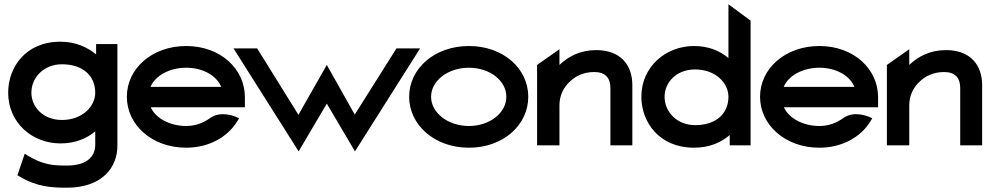

<svg xmlns="http://www.w3.org/2000/svg" viewBox="-20 -676 4612 893"><path d="M261 -9C331 -9 383 -32 423 -65V-4C423 59 376 94 291 94C231 94 183 92 111 49L95 39L61 139L71 145C152 193 219 197 291 197C454 197 526 104 526 2V-471H427V-423C387 -456 332 -482 261 -482C98 -482 18 -362 18 -245C18 -104 131 -9 261 -9ZM268 -377C366 -377 423 -323 423 -245C423 -181 363 -118 268 -118C179 -118 126 -180 126 -245C126 -316 184 -377 268 -377Z M846 11C951 11 1038 -38 1083 -111L1092 -126L1076 -133C1075 -133 1007 -164 956 -126C925 -104 889 -90 846 -90C770 -90 704 -126 681 -177H1119V-224C1119 -356 1005 -462 846 -462C687 -462 570 -357 570 -226C570 -95 687 11 846 11ZM846 -361C923 -361 987 -325 1009 -272H680C702 -324 768 -361 846 -361Z M1369 28 1500 -194 1631 28 1934 -451H1824L1630 -143L1500 -374L1368 -142L1176 -451H1066Z M2161 11C2321 11 2437 -95 2437 -226C2437 -357 2321 -462 2161 -462C2001 -462 1883 -357 1883 -226C1883 -95 2001 11 2161 11ZM2161 -361C2258 -361 2335 -301 2335 -226C2335 -151 2258 -90 2161 -90C2064 -90 1985 -151 1985 -226C1985 -301 2064 -361 2161 -361Z M2582 0V-186C2582 -234 2603 -272 2632 -298C2657 -322 2695 -341 2744 -341C2796 -341 2819 -313 2819 -267V0H2921V-280C2921 -374 2866 -443 2753 -443C2678 -443 2623 -413 2582 -374V-447L2478 -374V0Z M3208 11C3279 11 3334 -13 3374 -48V0H3471V-580L3368 -656V-406C3330 -438 3278 -462 3208 -462C3078 -462 2963 -367 2963 -226C2963 -109 3045 11 3208 11ZM3213 -353C3308 -353 3368 -290 3368 -226C3368 -148 3311 -94 3213 -94C3129 -94 3071 -155 3071 -226C3071 -291 3124 -353 3213 -353Z M3791 11C3896 11 3983 -38 4028 -111L4037 -126L4021 -133C4020 -133 3952 -164 3901 -126C3870 -104 3834 -90 3791 -90C3715 -90 3649 -126 3626 -177H4064V-224C4064 -356 3950 -462 3791 -462C3632 -462 3515 -357 3515 -226C3515 -95 3632 11 3791 11ZM3791 -361C3868 -361 3932 -325 3954 -272H3625C3647 -324 3713 -361 3791 -361Z M4209 0V-186C4209 -234 4230 -272 4259 -298C4284 -322 4322 -341 4371 -341C4423 -341 4446 -313 4446 -267V0H4548V-280C4548 -374 4493 -443 4380 -443C4305 -443 4250 -413 4209 -374V-447L4105 -374V0Z"/></svg>

Font: Charger Pro
Style: BlkExt
Weight: 900
Designer: Jasper
Foundry: Cannot Into Space Fonts
Version: Version 1.09